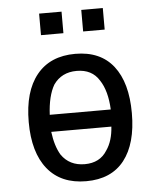

<svg xmlns="http://www.w3.org/2000/svg" viewBox="-53 -772 684 833"><g transform="rotate(-5 289.0 -356.0)"><path d="M148.4 -726.6H246.1V-632.8H148.4ZM332 -726.6H425.8V-632.8H332ZM511.7 -261.7Q511.7 -128.9 455.1 -56.6Q398.4 15.6 289.1 15.6Q179.7 15.6 121.1 -56.6Q62.5 -128.9 62.5 -261.7Q62.5 -394.5 121.1 -466.8Q179.7 -539.1 289.1 -539.1Q398.4 -539.1 455.1 -466.8Q511.7 -394.5 511.7 -261.7ZM289.1 -464.8Q222.7 -464.8 187.5 -414.1Q160.2 -367.2 156.2 -285.2H421.9Q418 -367.2 386.7 -414.1Q355.5 -464.8 289.1 -464.8ZM418 -210.9H156.2Q164.1 -148.4 187.5 -109.4Q222.7 -58.6 289.1 -58.6Q355.5 -58.6 386.7 -109.4Q414.1 -148.4 418 -210.9Z"/></g></svg>

Font: 和音 by 宁静之雨，公众号njzyshare
Style: Regular
Weight: 400
Designer: Steve Matteson
Foundry: Ascender Corporation
Version: Version 6.00;June 8, 2018;FontCreator 11.0.0.2388 32-bit